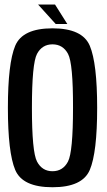

<svg xmlns="http://www.w3.org/2000/svg" viewBox="-20 -802 462 827"><path d="M206 4.5Q77 4.5 45.5 -70.2Q14 -145 14 -337.5Q14 -529.5 45.5 -604.8Q77 -680 206 -680Q335 -680 366.8 -604.8Q398.5 -529.5 398.5 -337.5Q398.5 -145 366.8 -70.2Q335 4.5 206 4.5ZM206 -64.5Q251 -64.5 272.8 -106Q294.5 -147.5 294.5 -337.5Q295 -529 273 -570Q251 -611 206 -611Q161.5 -611 139.5 -570Q117.5 -529 117.5 -337.5Q117.5 -147.5 139.5 -106Q161.5 -64.5 206 -64.5ZM220 -698.5 144 -782.5H217L270 -698.5Z"/></svg>

Font: Anybody Narrow Medium
Style: Regular
Weight: 500
Width: 3
Designer: Tyler Finck
Foundry: Etcetera Type Company
Version: Version 1.000; ttfautohint (v1.8)